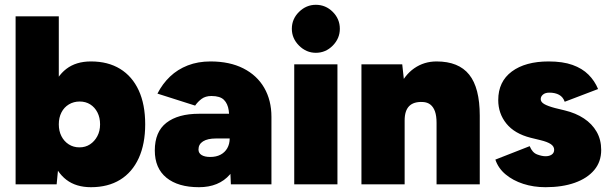

<svg xmlns="http://www.w3.org/2000/svg" viewBox="-20 -768 2550 800"><path d="M45 0V-700H225V-93L216 0ZM359 12Q297 12 256.5 -19Q216 -50 196.5 -109Q177 -168 177 -250Q177 -333 196.5 -391.5Q216 -450 256.5 -481Q297 -512 359 -512Q430 -512 480.5 -481Q531 -450 558 -391.5Q585 -333 585 -250Q585 -168 558 -109Q531 -50 480.5 -19Q430 12 359 12ZM311 -154Q336 -154 355 -166.5Q374 -179 385.5 -200.5Q397 -222 397 -250Q397 -278 386 -299.5Q375 -321 356 -333Q337 -345 312 -345Q287 -345 267 -333Q247 -321 236 -299.5Q225 -278 225 -250Q225 -222 236 -200.5Q247 -179 266.5 -166.5Q286 -154 311 -154Z M942 0 937 -115V-245Q937 -280 933 -308Q929 -336 913 -352Q897 -368 861 -368Q836 -368 820 -356Q804 -344 793 -328L636 -378Q657 -419 688.5 -449Q720 -479 762.5 -495.5Q805 -512 857 -512Q937 -512 994 -483Q1051 -454 1081 -402Q1111 -350 1111 -281V0ZM809 12Q722 12 673.5 -27.5Q625 -67 625 -141Q625 -219 673.5 -256.5Q722 -294 809 -294H956V-191H880Q845 -191 826 -179Q807 -167 807 -145Q807 -130 820 -122Q833 -114 856 -114Q881 -114 899 -123.5Q917 -133 927 -150.5Q937 -168 937 -191H984Q984 -94 938 -41Q892 12 809 12Z M1206 0V-500H1386V0ZM1296 -548Q1256 -548 1226 -578Q1196 -608 1196 -648Q1196 -689 1226 -718.5Q1256 -748 1296 -748Q1337 -748 1366.5 -718.5Q1396 -689 1396 -648Q1396 -608 1366.5 -578Q1337 -548 1296 -548Z M1486 0V-500H1656L1666 -408V0ZM1799 0V-256L1979 -286V0ZM1799 -256Q1799 -285 1792.5 -303.5Q1786 -322 1773.5 -332Q1761 -342 1742 -343Q1704 -345 1685 -326Q1666 -307 1666 -266H1617Q1617 -345 1641 -400Q1665 -455 1706 -483.5Q1747 -512 1799 -512Q1891 -512 1935 -457Q1979 -402 1979 -286Z M2253 12Q2203 12 2160 -2Q2117 -16 2086.5 -41.5Q2056 -67 2044 -103L2187 -159Q2198 -132 2218 -124.5Q2238 -117 2253 -117Q2269 -117 2279 -124Q2289 -131 2289 -144Q2289 -158 2275 -167.5Q2261 -177 2232 -184L2191 -194Q2124 -211 2090 -253Q2056 -295 2056 -351Q2056 -428 2112.5 -470Q2169 -512 2266 -512Q2325 -512 2365.5 -497.5Q2406 -483 2432 -457Q2458 -431 2472 -397L2333 -344Q2326 -364 2309.5 -373Q2293 -382 2269 -382Q2252 -382 2242.5 -374Q2233 -366 2233 -355Q2233 -343 2247.5 -334.5Q2262 -326 2292 -318L2333 -308Q2379 -297 2413 -274.5Q2447 -252 2466 -219Q2485 -186 2485 -143Q2485 -94 2456 -59.5Q2427 -25 2375 -6.5Q2323 12 2253 12Z"/></svg>

Font: Figtree Light Black
Style: Regular
Weight: 900
Version: Version 2.000